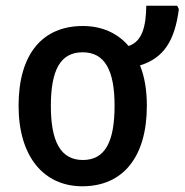

<svg xmlns="http://www.w3.org/2000/svg" viewBox="-20 -642 646 672"><path d="M494 -272C494 -327 486 -374 470 -413C554 -439 592 -501 606 -610L600 -622H492C491 -552 479 -497 430 -481C391 -527 335 -551 270 -551C128 -551 45 -452 45 -272C45 -93 134 10 268 10C410 10 494 -92 494 -272ZM158 -271C158 -396 191 -459 269 -459C347 -459 381 -396 381 -272C381 -146 348 -82 270 -82C192 -82 158 -147 158 -271Z"/></svg>

Font: Noto Sans UI SemiCondensed Medium
Style: Regular
Weight: 500
Width: 4
Designer: Monotype Design Team
Foundry: Monotype Imaging Inc.
Version: Version 1.901